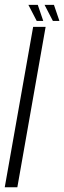

<svg xmlns="http://www.w3.org/2000/svg" viewBox="-41 -788 270 808"><path d="M-21 0H32L151 -675H98.5ZM181.5 -700H209L186 -767.5H146.5ZM113.5 -700H141L118 -767.5H78.5Z"/></svg>

Font: Anybody ExtraCondensed Light
Style: Italic
Weight: 300
Width: 2
Italic angle: -10°
Version: Version 1.113;gftools[0.9.25]